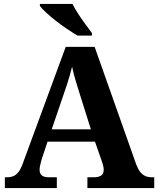

<svg xmlns="http://www.w3.org/2000/svg" viewBox="-20 -951 800 971"><path d="M4.6 0V-54.6H15.6Q33.4 -54.6 47.6 -60.3Q61.8 -66 73.8 -81.6Q85.8 -97.2 96.2 -126.8L312.4 -714H458.6L669.4 -118Q678.4 -95 689.4 -81Q700.4 -67 714.9 -60.8Q729.4 -54.6 747.8 -54.6H760V0H422V-54.6H456.8Q476.8 -54.6 490.6 -62.6Q504.4 -70.6 504.4 -91.6Q504.4 -100 502.8 -108.1Q501.2 -116.2 498.9 -123.6Q496.6 -131 494.6 -136.2L460.4 -234.4H220.4L192.6 -151.2Q190.2 -143.2 187.3 -132.6Q184.4 -122 182.3 -111.3Q180.2 -100.6 180.2 -92.2Q180.2 -73.6 191.4 -64.1Q202.6 -54.6 226.4 -54.6H267.4V0ZM241.6 -297H439.6L381.8 -480.4Q372 -512.4 361.7 -546.1Q351.4 -579.8 344.6 -614Q339.2 -591.8 333 -570.3Q326.8 -548.8 320.1 -527.4Q313.4 -506 305.4 -484.2ZM372.2 -771Q348.2 -785 319.2 -804.5Q290.2 -824 262.2 -846Q234.2 -868 212.5 -888Q190.8 -908 181.8 -921V-931H346.6Q357.2 -909 374.8 -882Q392.4 -855 411.5 -829Q430.6 -803 445 -784V-771Z"/></svg>

Font: Noto Serif Hentaigana ExtraLight
Style: Regular
Weight: 200
Designer: Kazuhiro Yamada
Foundry: nipponia
Version: Version 1.000